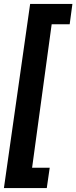

<svg xmlns="http://www.w3.org/2000/svg" viewBox="-47 -840 390 981"><path d="M323 -820 309 -716H217L117 17H207L192 121H-27L107 -820Z"/></svg>

Font: Fira Sans Extra Condensed SemiBold
Style: Italic
Weight: 600
Width: 3
Italic angle: -8°
Designer: Carrois Corporate & Edenspiekermann AG
Foundry: Carrois Corporate GbR & Edenspiekermann AG
Version: Version 4.203